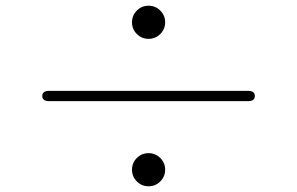

<svg xmlns="http://www.w3.org/2000/svg" viewBox="-20 -708 1040 672"><path d="M500 -56Q476 -56 459 -73Q442 -90 442 -114Q442 -138 459 -155Q476 -172 500 -172Q524 -172 541 -155Q558 -138 558 -114Q558 -90 541 -73Q524 -56 500 -56ZM152 -354Q128 -354 128 -372Q128 -390 152 -390H848Q872 -390 872 -372Q872 -354 848 -354ZM500 -572Q476 -572 459 -589Q442 -606 442 -630Q442 -654 459 -671Q476 -688 500 -688Q524 -688 541 -671Q558 -654 558 -630Q558 -606 541 -589Q524 -572 500 -572Z"/></svg>

Font: Resource Han Rounded JP ExtraLight
Style: Regular
Weight: 250
Designer: Cyano Hao (round all glyphs); Ryoko NISHIZUKA 西塚涼子 (kana, bopomofo & ideographs); Paul D. Hunt (Latin, Greek & Cyrillic)
Foundry: Cyano Hao
Version: 0.990